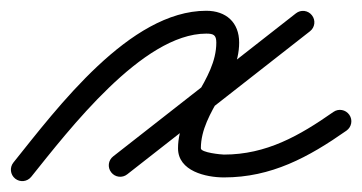

<svg xmlns="http://www.w3.org/2000/svg" viewBox="-39 -300 666 353"><path d="M-11.1 28.4C-2.1 35.6 11.1 34.2 18.4 25.1C87.1 -60.4 223 -238.2 340.2 -238.2C353.6 -238.2 358.7 -235.6 358.7 -221.7C358.7 -152.2 288.3 -100.3 288.3 -27.3C288.3 14.7 339.8 26.2 372.7 26.2C459.9 26.2 528.1 -10.8 598 -59.8C607.5 -66.5 609.9 -79.5 603.2 -89C596.5 -98.5 583.5 -100.9 574 -94.2C574 -94.2 574 -94.2 574 -94.2C511.4 -50.4 450.8 -15.8 372.7 -15.8C367.9 -15.8 330.3 -19.4 330.3 -27.3C330.3 -95.9 400.7 -148.1 400.7 -221.7C400.7 -259 376.5 -280.2 340.2 -280.2C199.5 -280.2 66.3 -101.7 -14.4 -1.1C-21.6 7.9 -20.2 21.1 -11.1 28.4ZM534.5 -271.9C527.4 -281.1 514.2 -282.7 505.1 -275.5C393.1 -187.9 281.1 -100.2 169.1 -12.5C159.9 -5.4 158.3 7.8 165.5 16.9C172.6 26.1 185.8 27.7 194.9 20.5C194.9 20.5 194.9 20.5 194.9 20.5C306.9 -67.1 418.9 -154.8 530.9 -242.5C540.1 -249.6 541.7 -262.8 534.5 -271.9Z"/></svg>

Font: FRB American Cursive Guidelines Medium
Style: Italic
Weight: 500
Italic angle: -25°
Version: Version 2.0;Modular Font Editor K font №1